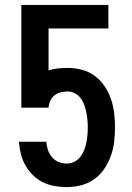

<svg xmlns="http://www.w3.org/2000/svg" viewBox="-20 -755 540 783"><path d="M252 8Q227 8 202 3.5Q177 -1 154.5 -12Q132 -23 114 -41Q96 -59 83.5 -81Q71 -103 65 -127.5Q59 -152 57 -177H169Q170 -160 175.5 -143.5Q181 -127 192 -114Q203 -101 219 -94.5Q235 -88 252 -88Q268 -88 282.5 -95Q297 -102 307 -114.5Q317 -127 323 -142Q329 -157 332 -172.5Q335 -188 336.5 -203.5Q338 -219 338 -235Q338 -251 336.5 -266.5Q335 -282 332 -297.5Q329 -313 323.5 -327.5Q318 -342 309 -354.5Q300 -367 285.5 -374.5Q271 -382 256 -382Q242 -382 227.5 -378.5Q213 -375 202 -366Q191 -357 185 -343.5Q179 -330 178 -316H67V-735H422V-639H178V-468Q197 -474 216.5 -476Q236 -478 256 -478Q285 -478 314 -470.5Q343 -463 366.5 -445.5Q390 -428 406.5 -403.5Q423 -379 432.5 -351Q442 -323 445.5 -294Q449 -265 449 -235Q449 -206 445.5 -176.5Q442 -147 432 -119Q422 -91 405 -66Q388 -41 364 -24Q340 -7 311 0.5Q282 8 252 8Z"/></svg>

Font: Iosevka Custom
Style: Bold
Weight: 700
Monospace: yes
Designer: Belleve Invis
Foundry: Belleve Invis
Version: Version 30.3.3; ttfautohint (v1.8.3)